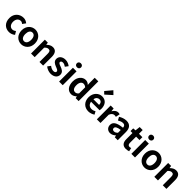

<svg xmlns="http://www.w3.org/2000/svg" viewBox="629 -3204 5497 5497"><g transform="rotate(45 3378.0 -455.0)"><path d="M317 14C379 14 447 -7 501 -54L442 -151C411 -125 373 -106 333 -106C253 -106 194 -174 194 -280C194 -385 252 -454 338 -454C369 -454 395 -441 423 -417L493 -512C452 -547 399 -574 330 -574C178 -574 44 -466 44 -280C44 -94 162 14 317 14Z M810 14C950 14 1079 -94 1079 -280C1079 -466 950 -574 810 -574C670 -574 541 -466 541 -280C541 -94 670 14 810 14ZM810 -106C734 -106 691 -174 691 -280C691 -385 734 -454 810 -454C886 -454 929 -385 929 -280C929 -174 886 -106 810 -106Z M1202 0H1349V-385C1390 -426 1419 -448 1465 -448C1520 -448 1544 -418 1544 -331V0H1691V-349C1691 -490 1639 -574 1518 -574C1442 -574 1385 -534 1336 -486H1333L1322 -560H1202Z M2003 14C2149 14 2226 -65 2226 -163C2226 -267 2144 -304 2070 -332C2011 -354 1959 -369 1959 -410C1959 -442 1983 -464 2034 -464C2075 -464 2114 -445 2154 -416L2220 -505C2174 -540 2111 -574 2030 -574C1902 -574 1821 -503 1821 -403C1821 -309 1900 -266 1971 -239C2030 -216 2088 -197 2088 -155C2088 -120 2063 -96 2007 -96C1955 -96 1907 -118 1857 -157L1790 -65C1846 -19 1928 14 2003 14Z M2338 0H2485V-560H2338ZM2412 -650C2462 -650 2497 -682 2497 -731C2497 -779 2462 -811 2412 -811C2361 -811 2326 -779 2326 -731C2326 -682 2361 -650 2412 -650Z M2839 14C2897 14 2953 -18 2994 -58H2998L3009 0H3128V-798H2982V-601L2987 -513C2947 -550 2908 -574 2845 -574C2724 -574 2610 -462 2610 -280C2610 -96 2700 14 2839 14ZM2877 -107C2803 -107 2761 -165 2761 -281C2761 -393 2814 -453 2877 -453C2912 -453 2948 -442 2982 -411V-165C2949 -123 2916 -107 2877 -107Z M3530 14C3599 14 3670 -10 3725 -48L3675 -138C3635 -113 3595 -99 3549 -99C3466 -99 3406 -147 3394 -239H3739C3743 -252 3746 -279 3746 -307C3746 -461 3666 -574 3512 -574C3379 -574 3251 -461 3251 -280C3251 -95 3373 14 3530 14ZM3392 -337C3403 -418 3455 -460 3514 -460C3586 -460 3620 -412 3620 -337ZM3515 -650 3712 -826 3612 -924 3442 -721Z M3867 0H4014V-334C4045 -415 4098 -444 4142 -444C4165 -444 4181 -441 4201 -435L4226 -562C4209 -569 4191 -574 4160 -574C4102 -574 4042 -534 4001 -461H3998L3987 -560H3867Z M4410 14C4474 14 4530 -18 4579 -60H4583L4593 0H4713V-327C4713 -489 4640 -574 4498 -574C4410 -574 4330 -541 4264 -500L4317 -403C4369 -433 4419 -456 4471 -456C4540 -456 4564 -414 4567 -359C4341 -335 4244 -272 4244 -152C4244 -57 4310 14 4410 14ZM4458 -101C4415 -101 4384 -120 4384 -164C4384 -214 4430 -252 4567 -269V-156C4531 -121 4500 -101 4458 -101Z M5049 14C5098 14 5137 3 5167 -7L5143 -114C5128 -108 5106 -102 5088 -102C5038 -102 5012 -132 5012 -196V-444H5150V-560H5012V-711H4890L4873 -560L4786 -553V-444H4865V-196C4865 -71 4916 14 5049 14Z M5264 0H5411V-560H5264ZM5338 -650C5388 -650 5423 -682 5423 -731C5423 -779 5388 -811 5338 -811C5287 -811 5252 -779 5252 -731C5252 -682 5287 -650 5338 -650Z M5802 14C5942 14 6071 -94 6071 -280C6071 -466 5942 -574 5802 -574C5662 -574 5533 -466 5533 -280C5533 -94 5662 14 5802 14ZM5802 -106C5726 -106 5683 -174 5683 -280C5683 -385 5726 -454 5802 -454C5878 -454 5921 -385 5921 -280C5921 -174 5878 -106 5802 -106Z M6194 0H6341V-385C6382 -426 6411 -448 6457 -448C6512 -448 6536 -418 6536 -331V0H6683V-349C6683 -490 6631 -574 6510 -574C6434 -574 6377 -534 6328 -486H6325L6314 -560H6194Z"/></g></svg>

Font: Source Han Sans JP
Style: Bold
Weight: 700
Designer: Ryoko NISHIZUKA 西塚涼子 (kana, bopomofo & ideographs); Paul D. Hunt (Latin, Greek & Cyrillic); Sandoll Communications 산돌커뮤니
Foundry: Adobe
Version: Version 2.002;hotconv 1.0.116;makeotfexe 2.5.65601